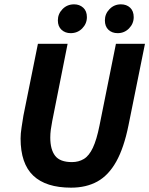

<svg xmlns="http://www.w3.org/2000/svg" viewBox="-20 -854 689 886"><path d="M308 12Q192 12 133.5 -43.5Q75 -99 75 -215Q75 -237 79.5 -266Q84 -295 88 -320L155 -652H292L221 -295Q217 -275 214.5 -256Q212 -237 212 -219Q212 -164 234.5 -135Q257 -106 312 -106Q343 -106 367 -120.5Q391 -135 408.5 -172Q426 -209 439 -274L515 -652H649L573 -276Q552 -172 516.5 -108.5Q481 -45 429.5 -16.5Q378 12 308 12ZM306 -701Q281 -701 264 -716.5Q247 -732 247 -760Q247 -790 268.5 -812Q290 -834 322 -834Q347 -834 364 -818.5Q381 -803 381 -775Q381 -745 359.5 -723Q338 -701 306 -701ZM523 -701Q497 -701 480.5 -716.5Q464 -732 464 -760Q464 -790 485.5 -812Q507 -834 538 -834Q564 -834 580.5 -818.5Q597 -803 597 -775Q597 -745 575.5 -723Q554 -701 523 -701Z"/></svg>

Font: Source Sans 3 ExtraLight
Style: Bold Italic
Weight: 700
Italic angle: -11°
Version: Version 3.052;hotconv 1.1.0;makeotfexe 2.6.0